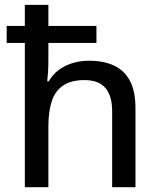

<svg xmlns="http://www.w3.org/2000/svg" viewBox="-20 -780 665 800"><path d="M181.6 -759.8V-671.9H381.8V-601.1H181.6V-529.8Q181.6 -504.9 180.2 -481.2Q178.7 -457.5 176.8 -441.4H183.1Q199.7 -469.7 224.9 -488.5Q250 -507.3 282.2 -517.1Q314.5 -526.9 350.6 -526.9Q413.6 -526.9 456.5 -506.1Q499.5 -485.4 522 -441.9Q544.4 -398.4 544.4 -330.1V0H447.3V-316.4Q447.3 -381.3 418.9 -413.8Q390.6 -446.3 332 -446.3Q276.4 -446.3 243.2 -423.8Q210 -401.4 195.8 -358.6Q181.6 -315.9 181.6 -253.9V0H83.5V-601.1H7.8V-671.9H83.5V-759.8Z"/></svg>

Font: Open Sans Medium
Style: Regular
Weight: 500
Designer: Monotype Design Team
Foundry: Monotype Imaging Inc.
Version: Version 3.000